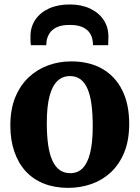

<svg xmlns="http://www.w3.org/2000/svg" viewBox="-20 -852 641 882"><path d="M27.5 -275.5Q27.5 -350 50.2 -405.2Q73 -460.5 112 -497Q151 -533.5 201.2 -551.8Q251.5 -570 307 -570Q391 -570 450.5 -535.5Q510 -501 541.8 -437Q573.5 -373 573.5 -283.5Q573.5 -207.5 550.8 -152Q528 -96.5 489 -60.2Q450 -24 399.5 -6.5Q349 11 293.5 11Q231 11 181.8 -8.5Q132.5 -28 98.2 -65.2Q64 -102.5 45.8 -155.8Q27.5 -209 27.5 -275.5ZM303 -56.5Q337 -56.5 359.8 -79.5Q382.5 -102.5 394.2 -150.2Q406 -198 406 -272Q406 -327.5 400.5 -370.5Q395 -413.5 382.5 -443Q370 -472.5 350 -487.5Q330 -502.5 301 -502.5Q267 -502.5 243.2 -479.5Q219.5 -456.5 207.2 -409Q195 -361.5 195 -287Q195 -231 201 -188Q207 -145 220 -115.8Q233 -86.5 253.5 -71.5Q274 -56.5 303 -56.5ZM300.5 -831.5Q353.5 -831.5 393.5 -812.8Q433.5 -794 455.8 -760.8Q478 -727.5 478 -684.5Q478 -675.5 477.5 -663.5Q477 -651.5 477 -644.5H407Q407.5 -648.5 407 -653.5Q406.5 -658.5 405.5 -664.5Q403.5 -683 392.8 -699.8Q382 -716.5 359.8 -727Q337.5 -737.5 300.5 -737.5Q263 -737.5 240.8 -726.8Q218.5 -716 207.8 -699.2Q197 -682.5 194 -664Q193.5 -658.5 193.2 -653.5Q193 -648.5 193 -644.5H122Q120.5 -651.5 120.2 -663.5Q120 -675.5 120 -685.5Q120 -728 142 -761Q164 -794 204.5 -812.8Q245 -831.5 300.5 -831.5Z"/></svg>

Font: Merriweather Light 18pt ExtraBold
Style: Regular
Weight: 800
Version: Version 2.100